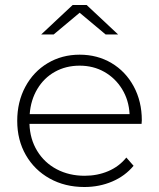

<svg xmlns="http://www.w3.org/2000/svg" viewBox="-20 -745 637 769"><path d="M547 -249H98Q100 -188 129 -140.5Q158 -93 207.5 -67Q257 -41 319 -41Q370 -41 413.5 -59.5Q457 -78 486 -114L515 -81Q481 -40 429.5 -18Q378 4 318 4Q240 4 179 -30Q118 -64 83.5 -124Q49 -184 49 -261Q49 -337 81.5 -397.5Q114 -458 171 -492Q228 -526 299 -526Q370 -526 426.5 -492.5Q483 -459 515.5 -399Q548 -339 548 -263ZM99 -288H499Q496 -344 469 -388Q442 -432 398 -457Q354 -482 299 -482Q244 -482 200 -457.5Q156 -433 129.5 -388.5Q103 -344 99 -288ZM403 -607 299 -694 195 -607H145L271 -725H327L453 -607Z"/></svg>

Font: Idrija Light
Style: Regular
Weight: 300
Designer: Julieta Ulanovsky
Foundry: Julieta Ulanovsky
Version: Version 7.200